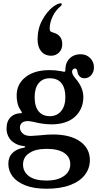

<svg xmlns="http://www.w3.org/2000/svg" viewBox="-20 -911 605 1175"><path d="M31 91Q31 50 56.5 25Q82 0 126 -7Q134 -9 134 -13Q134 -17 126 -17Q83 -21 53 -47Q38 -60 29 -80.5Q20 -101 20 -124Q20 -171 47 -196Q59 -207 74.5 -212.5Q90 -218 106 -218Q119 -218 111 -229L108 -233Q98 -251 95 -256Q82 -285 82 -327Q82 -396 136 -439Q190 -482 285 -482Q319 -482 356 -475Q360 -474 363.5 -473.5Q367 -473 370 -472H373Q377 -472 378.5 -474Q380 -476 380 -482Q380 -500 383.5 -514Q387 -528 395 -540Q422 -579 474 -579Q509 -579 532 -555.5Q555 -532 555 -499Q555 -471 538.5 -451.5Q522 -432 496 -432Q480 -432 468.5 -442.5Q457 -453 454 -472Q451 -492 439 -492Q432 -492 426.5 -486.5Q421 -481 421 -472Q421 -456 441 -432Q490 -376 490 -317Q490 -279 476 -248Q462 -217 437 -195Q411 -172 375 -161Q339 -150 295 -150Q245 -150 185 -165Q180 -165 174 -167Q161 -170 149 -170Q135 -170 123 -165Q102 -155 102 -130Q102 -113 115 -98Q132 -79 167 -79Q174 -79 213 -82L225 -83Q270 -88 304 -88Q410 -88 470 -45.5Q530 -3 530 69Q530 119 499.5 159Q469 199 409.5 221.5Q350 244 265 244Q188 244 135.5 223.5Q83 203 57 168.5Q31 134 31 91ZM410 94Q410 50 373 25Q336 0 265 0Q198 0 159.5 25.5Q121 51 121 96Q121 140 157 167Q193 194 265 194Q332 194 371 166.5Q410 139 410 94ZM380 -317Q380 -372 356 -402Q332 -432 285 -432Q241 -432 216.5 -402Q192 -372 192 -317Q192 -259 216.5 -229.5Q241 -200 285 -200Q328 -200 354 -231Q380 -262 380 -317ZM358 -884Q358 -879 352 -874Q320 -848 302 -810Q284 -772 284 -735Q284 -723 290 -718.5Q296 -714 308 -711Q309 -710 311 -710Q334 -703 347.5 -686Q361 -669 361 -640Q361 -609 341 -589.5Q321 -570 294 -570Q251 -570 229 -601Q210 -627 210 -670Q210 -736 239 -789Q268 -842 308 -872Q320 -880 331.5 -885.5Q343 -891 351 -891Q358 -891 358 -884Z"/></svg>

Font: Raigarh
Style: Regular
Weight: 400
Designer: jaikishan Patel
Foundry: MagicType
Version: Version 1.000;FEAKit 1.0